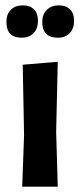

<svg xmlns="http://www.w3.org/2000/svg" viewBox="-20 -698 301 718"><path d="M66 -678Q92 -678 107 -663Q122 -648 122 -620Q122 -591 105.5 -574Q89 -557 61 -557Q4 -557 4 -616Q4 -645 20.5 -661.5Q37 -678 66 -678ZM200 -678Q227 -678 242 -663Q257 -648 257 -620Q257 -591 240.5 -574Q224 -557 196 -557Q138 -557 138 -616Q138 -644 155 -661Q172 -678 200 -678ZM63 0 70 -192 65 -456 196 -467 190 -205 196 0Z"/></svg>

Font: Alegreya Sans SC
Style: Bold
Weight: 700
Designer: Juan Pablo del Peral
Foundry: Huerta Tipografica
Version: Version 2.007